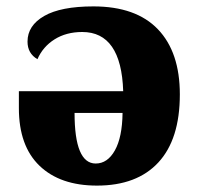

<svg xmlns="http://www.w3.org/2000/svg" viewBox="-20 -570 626 600"><path d="M39 -232V-285H365Q359 -470 237 -470Q187 -470 150.5 -447Q114 -424 97 -385Q66 -403 66 -440Q66 -490 118 -520Q170 -550 272 -550Q405 -550 473.5 -478.5Q542 -407 542 -275Q542 -135 475 -62.5Q408 10 283 10Q168 10 103.5 -52Q39 -114 39 -232ZM363 -217H213Q213 -59 279 -59Q316 -59 339 -100Q362 -141 363 -217Z"/></svg>

Font: Noto Serif ExtraBold
Style: Regular
Weight: 800
Designer: Monotype Design Team
Foundry: Monotype Imaging Inc.
Version: Version 1.001